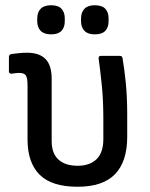

<svg xmlns="http://www.w3.org/2000/svg" viewBox="-20 -701 570 732"><path d="M276 11Q177 11 131 -35Q85 -81 85 -169V-375Q85 -404 78.5 -413.5Q72 -423 53 -423Q47 -423 39 -422Q31 -421 24 -420Q14 -420 14 -429V-484Q14 -493 24 -495Q38 -497 53.5 -498.5Q69 -500 83 -500Q130 -500 153.5 -476Q177 -452 177 -401V-163Q177 -116 203 -92.5Q229 -69 276 -69Q322 -69 348 -94Q374 -119 374 -171V-248Q374 -318 368 -377Q362 -436 356 -478Q355 -488 365 -488H436Q446 -488 447 -480Q454 -441 459.5 -386Q465 -331 465 -264V-179Q465 -85 418.5 -37Q372 11 276 11ZM175 -570Q148 -570 135 -583.5Q122 -597 122 -620V-631Q122 -654 135 -667.5Q148 -681 175 -681Q202 -681 214.5 -667.5Q227 -654 227 -631V-620Q227 -597 214.5 -583.5Q202 -570 175 -570ZM341 -570Q315 -570 302 -583.5Q289 -597 289 -620V-631Q289 -654 302 -667.5Q315 -681 341 -681Q369 -681 381.5 -667.5Q394 -654 394 -631V-620Q394 -597 381.5 -583.5Q369 -570 341 -570Z"/></svg>

Font: Sofia Sans Semi Condensed Medium
Style: Regular
Weight: 500
Designer: Botio Nikoltchev, Ani Petrova
Foundry: lettersoup
Version: Version 4.100